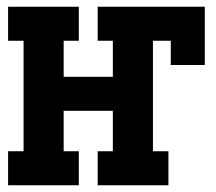

<svg xmlns="http://www.w3.org/2000/svg" viewBox="-20 -550 640 570"><path d="M4 0V-101H50V-429H4V-530H214V-429H169V-322H315V-429H270V-530H588V-357H487V-429H434V-101H480V0H270V-101H315V-221H169V-101H214V0Z"/></svg>

Font: Iosevka Curly Slab Extended
Style: Bold
Weight: 700
Width: 7
Monospace: yes
Designer: Belleve Invis
Foundry: Belleve Invis
Version: Version 11.1.0; ttfautohint (v1.8.3)